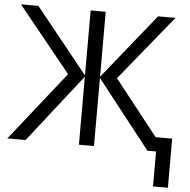

<svg xmlns="http://www.w3.org/2000/svg" viewBox="-59 -773 1008 1017"><g transform="rotate(5 445.0 -264.0)"><path d="M381.8 -713.9H461.9V-368.2L740.2 -713.9H833L551.8 -368.2L783.2 -75.2H871.1V186H792V0H746.1L461.9 -361.8V0H381.8V-361.8L98.1 0H1L292 -367.2L11.2 -713.9H104L381.8 -368.2Z"/></g></svg>

Font: OpenSans
Style: Regular
Weight: 400
Foundry: Ascender Corporation
Version: Version 1.10